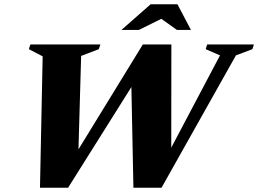

<svg xmlns="http://www.w3.org/2000/svg" viewBox="-20 -878 1208 898"><path d="M1009 -619 942 -648 949 -670H1167.5L1160.5 -648L1083.5 -619L735.5 0H604L594.5 -471L298.5 0H167L179.5 -614.5L115 -648L122 -670H449.5L442 -648L359.5 -616.5L347 -179.5L648 -670H781.5L781 -187.5ZM548 -738 684.5 -858H810L873 -738H807.5L734.5 -790L629.5 -738Z"/></svg>

Font: Newsreader Text ExtraBold
Style: Italic
Weight: 800
Italic angle: -17°
Designer: Hugues Gentile
Foundry: Production Type
Version: Version 1.001